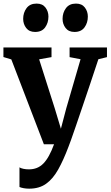

<svg xmlns="http://www.w3.org/2000/svg" viewBox="-20 -822 630 1094"><path d="M146.5 253Q129 253 114.5 250.2Q100 247.5 91 243.5V131.5Q97.5 136.5 112.8 139.8Q128 143 144.5 143Q169 143 189.5 135Q210 127 227 109.8Q244 92.5 259 65.2Q274 38 288 0H230L44.5 -483.5L-0.5 -497V-551.5H273.5V-496.5L203 -484L292 -204.5L327 -88.5L357.5 -204.5L439 -484.5L376.5 -496.5V-551.5H589.5V-496.5L540.5 -484.5Q517.5 -415 494.5 -346.2Q471.5 -277.5 450.5 -216Q429.5 -154.5 412.8 -105.2Q396 -56 384.8 -24.8Q373.5 6.5 370.5 13.5Q341.5 90.5 311.5 144Q281.5 197.5 242.5 225.2Q203.5 253 146.5 253ZM179.5 -640Q146.5 -640 129.2 -662.5Q112 -685 112 -714.5Q112 -749.5 131.2 -775.5Q150.5 -801.5 188 -801.5H189Q222 -801.5 239 -779.2Q256 -757 256 -727.5Q256 -692 237.2 -666Q218.5 -640 180.5 -640ZM404 -640Q371 -640 353.8 -662.5Q336.5 -685 336.5 -714.5Q336.5 -749.5 355.8 -775.5Q375 -801.5 412.5 -801.5H413.5Q446.5 -801.5 463.5 -779.2Q480.5 -757 480.5 -727.5Q480.5 -692 461.5 -666Q442.5 -640 405 -640Z"/></svg>

Font: Merriweather 28pt
Style: Bold
Weight: 700
Version: Version 2.100